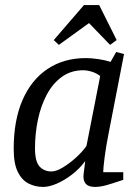

<svg xmlns="http://www.w3.org/2000/svg" viewBox="-20 -729 553 757"><path d="M150 8Q119 8 92.5 -5.5Q66 -19 50 -51.5Q34 -84 34 -142Q34 -255 69 -335Q104 -415 168 -457.5Q232 -500 319 -500Q340 -500 367.5 -496Q395 -492 416 -485L438 -524L469 -516L408 -202Q398 -152 392.5 -109Q387 -66 387 -50H466V-20Q425 -6 400 1Q375 8 355 8Q330 8 319.5 -3Q309 -14 309 -33Q309 -36 310 -46Q311 -56 313 -69.5Q315 -83 316 -94Q294 -64 264 -41Q234 -18 204 -5Q174 8 150 8ZM183 -53Q202 -53 229 -69.5Q256 -86 281.5 -109.5Q307 -133 321 -154L375 -429Q362 -440 343 -446Q324 -452 308 -452Q260 -452 224 -426Q188 -400 164.5 -356Q141 -312 129.5 -257Q118 -202 118 -144Q118 -92 136 -72.5Q154 -53 183 -53ZM212 -552 192 -571 311 -709H371L440 -571L414 -552L331 -638Z"/></svg>

Font: Manuale
Style: Italic
Weight: 400
Italic angle: -11°
Designer: Eduardo Tunni / Pablo Cosgaya
Foundry: Eduardo Tunni / Pablo Cosgaya
Version: Version 1.002